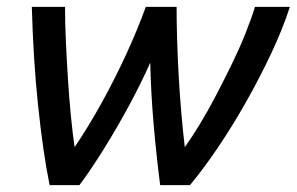

<svg xmlns="http://www.w3.org/2000/svg" viewBox="-20 -541 867 561"><path d="M125 0Q115 -49 106.5 -108.5Q98 -168 91 -235Q84 -302 79.5 -374Q75 -446 73 -521H170Q170 -474 172.5 -420Q175 -366 178.5 -310.5Q182 -255 187 -203.5Q192 -152 198 -111Q238 -170 277 -240.5Q316 -311 349.5 -384Q383 -457 406 -521H496Q496 -477 497.5 -426Q499 -375 502 -321.5Q505 -268 509.5 -214.5Q514 -161 520 -111Q540 -139 563.5 -177.5Q587 -216 610.5 -261Q634 -306 656.5 -352Q679 -398 696.5 -441.5Q714 -485 725 -521H827Q806 -456 772.5 -385Q739 -314 699.5 -244Q660 -174 617.5 -111Q575 -48 535 0H448Q437 -85 429 -176.5Q421 -268 419 -358Q393 -299 357 -232.5Q321 -166 283 -105Q245 -44 212 0Z"/></svg>

Font: Ubuntu Sans Medium
Style: Italic
Weight: 500
Italic angle: -13.5°
Designer: Dalton Maag Ltd
Foundry: Dalton Maag Ltd
Version: Version 1.006